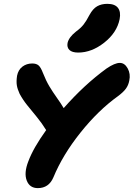

<svg xmlns="http://www.w3.org/2000/svg" viewBox="-20 -950 688 989"><path d="M382.8 -679.2Q351.6 -679.2 337.6 -692.6Q323.7 -706.1 328.1 -729Q334.5 -757.8 371.1 -787.1Q396 -805.2 410.4 -823.5Q424.8 -841.8 440.9 -873Q458.5 -905.3 480.5 -917.7Q502.4 -930.2 533.2 -930.2Q571.3 -930.2 587.4 -909.7Q603.5 -889.2 596.2 -851.1Q582 -781.7 517.1 -730.5Q452.1 -679.2 382.8 -679.2ZM174.8 19Q132.8 19 117.7 -20Q102.5 -59.1 126 -119.1Q151.9 -188.5 217.8 -279.8Q195.3 -316.4 168.7 -348.6Q142.1 -380.9 119.9 -408.4Q97.7 -436 81.1 -466.8Q69.8 -491.2 66.7 -511Q63.5 -530.8 67.9 -560.1Q74.2 -590.8 95.7 -606.9Q117.2 -623 146 -623Q167.5 -623 179 -612.8Q190.4 -602.5 201.2 -574.2Q216.8 -534.7 234.1 -505.6Q251.5 -476.6 272.9 -446.5Q294.4 -416.5 308.1 -393.1Q414.1 -513.7 528.8 -597.2Q571.3 -626 597.2 -626Q622.1 -626 637.7 -597.7Q653.3 -569.3 646 -535.2Q641.6 -511.2 628.4 -493.2Q615.2 -475.1 586.9 -454.1Q486.3 -381.8 394.8 -267.3Q303.2 -152.8 254.9 -36.1Q231.4 19 174.8 19Z"/></svg>

Font: Shantell Sans Irregular Bouncy
Style: Bold Italic
Weight: 700
Italic angle: -11.31°
Designer: Stephen Nixon, Anya Danilova, Shantell Martin
Foundry: Arrow Type
Version: Version 1.006;[9816181b4]